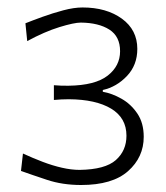

<svg xmlns="http://www.w3.org/2000/svg" viewBox="-20 -811 457 527"><path d="M202.6 -303.2Q288.6 -303.2 331.5 -341.3Q374.5 -379.4 374.5 -435.5Q374.5 -473.6 356.9 -499.5Q339.4 -525.4 313.5 -540Q287.6 -554.7 262.2 -559.1V-564Q299.8 -572.3 328.4 -602.3Q356.9 -632.3 356.9 -676.8Q356.9 -729 314.5 -759.8Q272 -790.5 206.5 -790.5Q183.1 -790.5 153.8 -782.7Q124.5 -774.9 96.9 -764.9Q69.3 -754.9 49.8 -747.1L54.7 -698.2Q102.5 -724.1 143.1 -736.6Q183.6 -749 201.7 -749Q251 -748.5 280.3 -729.7Q309.6 -710.9 309.6 -670.4Q309.6 -629.9 275.4 -603.3Q241.2 -576.7 168 -575.7Q157.7 -575.7 147.7 -575.9Q137.7 -576.2 127.9 -577.1V-536.6Q138.2 -537.6 148.4 -538.1Q158.7 -538.6 168.9 -538.6Q243.2 -538.1 285.2 -512.7Q327.1 -487.3 327.1 -438.5Q327.1 -397.5 297.9 -371.6Q268.6 -345.7 198.7 -344.7Q175.8 -344.7 150.1 -350.6Q124.5 -356.4 97.4 -366.7Q70.3 -377 43 -389.6L37.6 -341.8Q66.4 -331.5 108.9 -317.4Q151.4 -303.2 202.6 -303.2Z"/></svg>

Font: Pinar VF
Style: Regular
Weight: 300
Designer: Amin Abedi
Version: Version 2.000